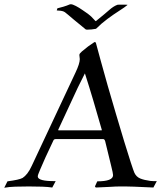

<svg xmlns="http://www.w3.org/2000/svg" viewBox="-54 -872 762 900"><path d="M279 -852Q286 -852 301.5 -844Q317 -836 334 -824Q363 -805 373.5 -794.5Q384 -784 392 -775Q395 -771 398 -775Q440 -809 458.5 -825.5Q477 -842 495 -849Q497 -850 502.5 -850Q508 -850 515 -850Q524 -850 533.5 -850Q543 -850 544 -849Q531 -838 505 -821.5Q479 -805 450 -783.5Q421 -762 396 -737Q386 -735 375 -734Q364 -733 356 -733Q349 -733 348 -734L292 -780Q277 -793 265.5 -802.5Q254 -812 250 -815Q243 -820 231 -821.5Q219 -823 212 -823L215 -833Q225 -835 243 -840.5Q261 -846 272 -851Q274 -852 279 -852ZM-34 8 -19 -22Q36 -29 52 -38Q63 -45 74 -59Q85 -73 95 -95L300 -532Q320 -574 320 -595Q320 -600 319 -604.5Q318 -609 318 -614Q318 -619 322 -623Q326 -627 330 -631Q359 -656 389 -675L395 -673Q403 -644 417.5 -590Q432 -536 451 -470Q470 -404 490 -336.5Q510 -269 528 -209.5Q546 -150 559 -110.5Q572 -71 576 -62Q585 -43 603 -35.5Q621 -28 650 -24Q658 -23 665.5 -23Q673 -23 681 -23L665 7Q607 4 574.5 3Q542 2 534 2Q527 2 508 2Q489 2 460 4L395 7L391 2L402 -22Q476 -22 476 -51Q476 -59 467 -95Q458 -131 439 -210Q436 -220 430 -220H206Q200 -220 197 -215Q175 -169 159.5 -135Q144 -101 135 -79Q131 -69 127 -59.5Q123 -50 123 -45Q123 -22 207 -23L191 7Q171 4 143.5 3Q116 2 81 2Q45 2 17 3Q-11 4 -34 8ZM221 -261H421Q425 -261 423 -264Q404 -331 384 -398.5Q364 -466 344 -528Q327 -495 311 -462Q295 -429 274 -382.5Q253 -336 219 -264Q218 -261 221 -261Z"/></svg>

Font: Luxurious Roman
Style: Regular
Weight: 400
Designer: Robert E. Leuschke
Foundry: Robert E. Leuschke
Version: Version 1.010; ttfautohint (v1.8.3)